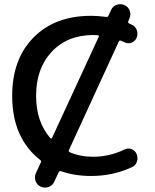

<svg xmlns="http://www.w3.org/2000/svg" viewBox="-20 -814 725 899"><path d="M417 -650Q296 -650 222.5 -572Q149 -494 149 -365Q149 -245 215 -168Q221 -162 224 -169L442 -641Q446 -649 437 -649Q434 -649 427.5 -649.5Q421 -650 417 -650ZM168 -65Q37 -168 37 -365Q37 -537 137 -638.5Q237 -740 407 -740Q438 -740 476 -735Q485 -733 488 -741L500 -767Q508 -785 526.5 -791.5Q545 -798 563 -790Q581 -782 587.5 -763.5Q594 -745 586 -727L581 -715Q577 -708 585 -704Q587 -703 591.5 -701Q596 -699 598 -698Q615 -690 621 -671.5Q627 -653 619 -636Q612 -620 595.5 -614Q579 -608 563 -616Q560 -617 555 -619.5Q550 -622 547 -623Q540 -627 536 -619L303 -112Q299 -105 307 -101Q356 -80 417 -80Q492 -80 563 -114Q579 -122 595.5 -116Q612 -110 619 -94Q627 -77 621.5 -58.5Q616 -40 599 -32Q510 10 407 10Q329 10 267 -12Q259 -15 255 -8L234 37Q226 55 207.5 61.5Q189 68 171 60Q153 52 146.5 33.5Q140 15 148 -3L171 -53Q175 -60 168 -65Z"/></svg>

Font: Rounded Mplus 1c Medium
Style: Regular
Weight: 500
Version: Version 1.059.20150529